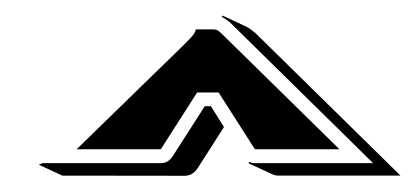

<svg xmlns="http://www.w3.org/2000/svg" viewBox="-20 -512 529 244"><path d="M29.3 -302.7 34.2 -304.7H184.6Q193.8 -304.7 199.5 -313.5L240.2 -377H248L264.6 -350.6L263.7 -349.1L231.2 -298.3Q224.9 -288.6 214.6 -288.6L59.3 -288.8ZM77.4 -322.3 212.9 -454.3Q221.4 -462.6 225 -467Q228.5 -471.4 228.8 -474.6H252.4Q256.3 -474.6 261.2 -469.7L411.4 -322.3H304.2L303.5 -323L257.8 -394.5H230.5L184.8 -323L184.1 -322.3ZM261.7 -490.5 262.9 -492.2 293.2 -478Q297.6 -475.8 304.4 -470.2L489 -288.8H333.7Q329.8 -288.8 326.2 -290.5L296.1 -304.4L296.6 -306.4Q300 -304.7 303.7 -304.7H454.1L272.9 -482.9H273.2Q266.4 -488.5 261.7 -490.5Z"/></svg>

Font: AgreloyS1
Style: Medium
Weight: 400
Designer: gluk
Foundry: gluk
Version: Version 0.27